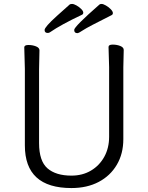

<svg xmlns="http://www.w3.org/2000/svg" viewBox="-20 -935 750 973"><path d="M180 -680 178 -584V-210Q178 -119 220.5 -82Q263 -45 342 -45Q398 -45 441 -70.5Q484 -96 508.5 -140.5Q533 -185 533 -242V-595L530 -697Q530 -709 551 -709Q572 -709 589.5 -702Q607 -695 607 -682L605 -594V-230Q605 -156 572 -100Q539 -44 480 -13Q421 18 342 18Q106 18 106 -198V-586L103 -695Q103 -707 124 -707Q145 -707 162.5 -700Q180 -693 180 -680ZM545 -858Q423 -797 401 -782Q379 -767 372 -767Q356 -767 356 -783.5Q356 -800 484 -912Q487 -915 495 -915Q503 -915 517 -907Q531 -899 541.5 -888Q552 -877 552 -869Q552 -861 545 -858ZM395 -860Q289 -810 234 -772Q229 -768 222 -768Q206 -768 206 -783Q206 -798 268 -854Q330 -910 333.5 -912.5Q337 -915 345.5 -915Q354 -915 367.5 -907.5Q381 -900 391.5 -889.5Q402 -879 402 -871Q402 -863 395 -860Z"/></svg>

Font: ToneOZ-Pinyin-WenKai-Regular
Style: Regular
Weight: 400
Designer: Fontworks Inc.
Foundry: ToneOZ
Version: Version 0.240331